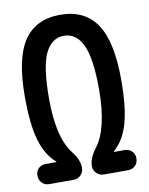

<svg xmlns="http://www.w3.org/2000/svg" viewBox="-84 -801 667 862"><g transform="rotate(-10 250.0 -370.0)"><path d="M118.2 -91.8Q119.1 -91.8 119.1 -93.8L117.2 -95.7Q72.3 -134.8 51.3 -207Q30.3 -279.3 30.3 -405.3Q30.3 -580.1 84.5 -660.2Q138.7 -740.2 250 -740.2Q361.3 -740.2 415.5 -660.2Q469.7 -580.1 469.7 -405.3Q469.7 -279.3 448.7 -207Q427.7 -134.8 382.8 -95.7L380.9 -93.8Q380.9 -91.8 381.8 -91.8H429.7Q449.2 -91.8 462.4 -79.1Q475.6 -66.4 475.6 -46.4Q475.6 -26.4 462.9 -13.2Q450.2 0 429.7 0H318.4Q299.8 0 286.1 -13.7Q272.5 -27.3 272.5 -45.9Q272.5 -82 303.7 -123Q363.3 -200.2 364.3 -377Q364.3 -523.4 335 -584Q305.7 -644.5 250 -644.5Q194.3 -644.5 165 -584Q135.7 -523.4 135.7 -377Q135.7 -200.2 196.3 -123Q228.5 -82 227.5 -45.9Q227.5 -27.3 214.4 -13.7Q201.2 0 181.6 0H70.3Q50.8 0 37.6 -13.2Q24.4 -26.4 24.4 -46.4Q24.4 -66.4 37.1 -79.1Q49.8 -91.8 70.3 -91.8Z"/></g></svg>

Font: Rounded Mgen+ 1m medium
Style: Regular
Weight: 500
Designer: [Source Han Sans]
Ryoko NISHIZUKA  (kana & ideographs); Paul D. Hunt (Latin, Greek & Cyrillic); Wenlong ZHANG  (bopomofo
Version: Version 1.059.20150602